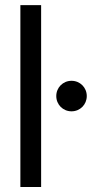

<svg xmlns="http://www.w3.org/2000/svg" viewBox="-20 -748 368 768"><path d="M144.5 -727.5H61.5V0H144.5ZM266.1 -302.7C300.3 -302.7 327.1 -329.6 327.1 -363.8C327.1 -397.9 300.3 -424.8 266.1 -424.8C231.9 -424.8 205.1 -397.9 205.1 -363.8C205.1 -329.6 231.9 -302.7 266.1 -302.7Z"/></svg>

Font: Raveo Display Display
Style: Regular
Weight: 400
Designer: Jakub Foglar, Rasmus Andersson (Inter)
Foundry: Jakubfoglar.com
Version: Version 1.100;Glyphs 3.2.3 (3260)